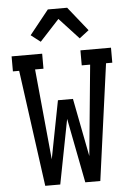

<svg xmlns="http://www.w3.org/2000/svg" viewBox="-63 -1024 726 1070"><g transform="rotate(-5 300.0 -489.0)"><path d="M146 0 57 -651H22V-735H193V-651H146L195 -144L258 -469H342L405 -144L454 -651H407V-735H578V-651H543L454 0H370L300 -361L230 0ZM191 -802 138 -843 246 -978H354L462 -843L409 -802L300 -920Z"/></g></svg>

Font: Iosevka HT Medium Extended
Style: Regular
Weight: 500
Width: 7
Monospace: yes
Designer: Belleve Invis
Foundry: Belleve Invis
Version: Version 32.3.0; ttfautohint (v1.8.4)